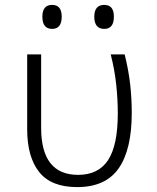

<svg xmlns="http://www.w3.org/2000/svg" viewBox="-20 -755 640 784"><path d="M232 -687Q232 -735 193 -735Q153 -735 153 -687Q153 -637 193 -637Q232 -637 232 -687ZM445 -687Q445 -735 406 -735Q365 -735 365 -687Q365 -637 406 -637Q445 -637 445 -687ZM518 -294Q518 -353 511.5 -411Q505 -469 489 -533H432Q448 -471 454.5 -410Q461 -349 461 -292Q461 -162 421.5 -101.5Q382 -41 299 -41Q148 -41 148 -233V-533H91V-227Q91 -114 140 -52.5Q189 9 295 9Q411 9 464.5 -67.5Q518 -144 518 -294Z"/></svg>

Font: Noto Sans Mono UI Light
Style: Regular
Weight: 300
Designer: Monotype Design team
Foundry: Monotype Imaging Inc.
Version: 1.000